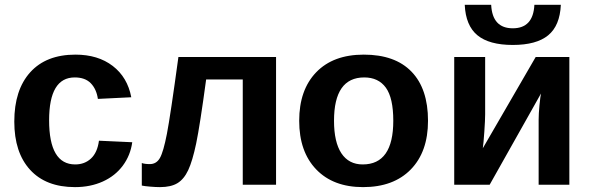

<svg xmlns="http://www.w3.org/2000/svg" viewBox="-20 -764 2444 794"><path d="M290 9.8Q169.9 9.8 104.5 -61.8Q39.1 -133.3 39.1 -261.2Q39.1 -392.1 105 -465.1Q170.9 -538.1 292 -538.1Q385.3 -538.1 446.3 -491.2Q507.3 -444.3 522.9 -361.8L384.8 -355Q378.9 -395.5 355.5 -419.7Q332 -443.8 289.1 -443.8Q183.1 -443.8 183.1 -266.6Q183.1 -84 291 -84Q330.1 -84 356.4 -108.6Q382.8 -133.3 389.2 -182.1L526.9 -175.8Q519.5 -121.6 488 -79.1Q456.5 -36.6 405.3 -13.4Q354 9.8 290 9.8Z M983.9 0V-435.5H832.5Q806.6 -244.1 791.3 -170.9Q775.9 -97.7 758.3 -60.3Q740.7 -22.9 713.9 -6.6Q687 9.8 641.6 9.8Q624 9.8 600.8 7.8Q577.6 5.9 566.4 3.4V-89.8Q578.6 -85.4 599.6 -85.4Q627 -85.4 641.4 -110.8Q655.8 -136.2 670.2 -210.4Q684.6 -284.7 717.8 -528.3H1121.6V0Z M1750 -264.6Q1750 -136.2 1678.7 -63.2Q1607.4 9.8 1481.4 9.8Q1357.9 9.8 1287.6 -63.5Q1217.3 -136.7 1217.3 -264.6Q1217.3 -392.1 1287.6 -465.1Q1357.9 -538.1 1484.4 -538.1Q1613.8 -538.1 1681.9 -467.5Q1750 -397 1750 -264.6ZM1606.4 -264.6Q1606.4 -358.9 1575.7 -401.4Q1544.9 -443.8 1486.3 -443.8Q1361.3 -443.8 1361.3 -264.6Q1361.3 -176.3 1391.8 -130.1Q1422.4 -84 1480 -84Q1606.4 -84 1606.4 -264.6Z M1986.3 -528.3V-291Q1986.3 -268.6 1982.9 -219.2Q1979.5 -169.9 1976.6 -150.9L2195.3 -528.3H2334.5V0H2207.5V-268.6Q2207.5 -293 2210.9 -328.6Q2214.4 -364.3 2217.3 -377.4L2004.9 0H1858.4V-528.3ZM2100.6 -578.1Q2002.9 -578.1 1954.3 -618.2Q1905.8 -658.2 1901.9 -744.1H2011.2Q2016.1 -647 2100.6 -647Q2185.1 -647 2189.9 -744.1H2299.3Q2295.4 -657.7 2246.8 -617.9Q2198.2 -578.1 2100.6 -578.1Z"/></svg>

Font: Arial
Style: Bold
Weight: 700
Designer: Steve Matteson
Foundry: Ascender Corporation
Version: Version 2.00.3